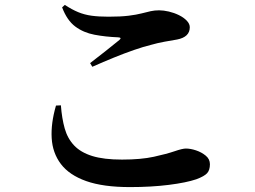

<svg xmlns="http://www.w3.org/2000/svg" viewBox="-20 -742 1040 782"><path d="M509 20Q400 20 331 -4.5Q262 -29 228 -74Q194 -119 190.5 -179.5Q187 -240 208 -312L228 -313Q232 -260 243.5 -219Q255 -178 282 -149.5Q309 -121 356 -106.5Q403 -92 477 -92Q554 -92 606.5 -103.5Q659 -115 691 -126Q723 -137 737 -137Q756 -137 778.5 -129.5Q801 -122 818 -108Q835 -94 835 -73Q835 -49 823.5 -36.5Q812 -24 780 -12Q739 2 667.5 11Q596 20 509 20ZM347 -485Q376 -507 410 -534Q444 -561 466 -579Q478 -589 461 -590Q410 -592 365 -600.5Q320 -609 286.5 -634Q253 -659 233 -712L244 -722Q273 -703 298.5 -692.5Q324 -682 353 -678Q382 -674 422 -674Q472 -674 504 -678Q536 -682 557 -687.5Q578 -693 594 -696.5Q610 -700 628 -700Q646 -700 667.5 -695Q689 -690 708.5 -680.5Q728 -671 740.5 -658Q753 -645 753 -631Q753 -591 701 -581Q677 -577 649.5 -572Q622 -567 594 -559Q565 -552 526 -538.5Q487 -525 444 -507.5Q401 -490 356 -470Z"/></svg>

Font: Noto Serif HK ExtraLight
Style: Bold
Weight: 700
Version: Version 2.002-H1;hotconv 1.1.0;makeotfexe 2.6.0